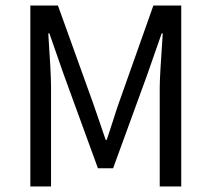

<svg xmlns="http://www.w3.org/2000/svg" viewBox="-20 -676 767 696"><path d="M90 0V-656H190L316 -306Q324 -284 339.5 -238Q355 -192 363 -169H367Q375 -192 389.5 -238Q404 -284 412 -306L536 -656H637V0H559V-361Q559 -396 570 -555H566L514 -406L390 -66H335L211 -406L159 -555H155Q165 -410 165 -361V0Z"/></svg>

Font: Toshiba Sans
Style: Regular
Weight: 400
Designer: Paul D. Hunt
Foundry: Toshiba Corporation
Version: Version 2.020;PS 2.0;hotconv 1.0.86;makeotf.lib2.5.63406